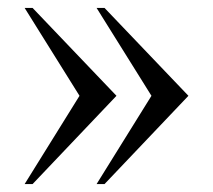

<svg xmlns="http://www.w3.org/2000/svg" viewBox="-20 -488 535 483"><path d="M223 -25 361 -247 223 -468H243L454 -247L243 -25ZM42 -25 180 -247 42 -468H62L273 -247L62 -25Z"/></svg>

Font: Frank Ruhl Libre Light
Style: Regular
Weight: 300
Designer: Yanek Iontef
Foundry: Fontef
Version: Version 6.003;gftools[0.9.30]